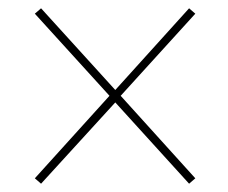

<svg xmlns="http://www.w3.org/2000/svg" viewBox="-20 -591 550 463"><path d="M79 -148 258 -344 436 -148 451 -161 271 -360 451 -558 436 -571 258 -374 79 -571 64 -558 244 -360 64 -161Z"/></svg>

Font: Noto Serif Display SemiCondensed ExtraLight
Style: Regular
Weight: 200
Width: 4
Designer: Monotype Design Team
Foundry: Monotype Imaging Inc.
Version: Version 2.009